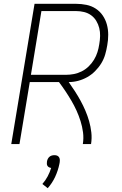

<svg xmlns="http://www.w3.org/2000/svg" viewBox="-20 -755 640 1006"><path d="M39 0 161 -735H379Q406 -735 433 -729.5Q460 -724 482 -709.5Q504 -695 518.5 -673.5Q533 -652 540 -626.5Q547 -601 547 -573Q547 -545 542 -518Q538 -493 531 -469Q524 -445 510.5 -423Q497 -401 478 -382Q459 -363 436.5 -350.5Q414 -338 389.5 -331.5Q365 -325 340 -325Q357 -301 372.5 -277Q388 -253 402 -227.5Q416 -202 427.5 -175Q439 -148 447 -120Q455 -92 458.5 -61.5Q462 -31 457 0H414Q419 -31 415 -61.5Q411 -92 402 -120.5Q393 -149 381 -175.5Q369 -202 354 -227.5Q339 -253 323 -277Q307 -301 289 -325H136L82 0ZM142 -363H325Q346 -363 367 -367Q388 -371 408 -381Q428 -391 444.5 -407Q461 -423 472.5 -442Q484 -461 490.5 -481.5Q497 -502 500 -523Q504 -545 504.5 -566.5Q505 -588 500 -608Q495 -628 484.5 -645.5Q474 -663 457.5 -675Q441 -687 420.5 -692Q400 -697 379 -697H197ZM230 231 202 209Q218 191 229.5 169.5Q241 148 248 125Q242 124 237 121.5Q232 119 229 114.5Q226 110 225.5 104Q225 98 226 92Q227 85 230 78.5Q233 72 238.5 67Q244 62 251 60Q258 58 265 58Q272 58 278 60Q284 62 288 67Q292 72 293 78.5Q294 85 293 92V94L291 105Q284 139 269 171.5Q254 204 230 231Z"/></svg>

Font: Iosevka Curly XLtExObl
Style: Regular
Weight: 200
Width: 7
Italic angle: -9°
Monospace: yes
Designer: Belleve Invis
Foundry: Belleve Invis
Version: Version 11.0.1; ttfautohint (v1.8.3)